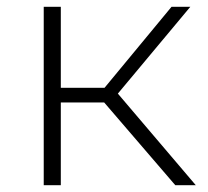

<svg xmlns="http://www.w3.org/2000/svg" viewBox="-20 -542 608 562"><path d="M286 -285 482 -522H537L325 -268L553 0H493L285 -242H158V0H108V-522H158V-285Z"/></svg>

Font: Montserrat Z Light
Style: Regular
Weight: 300
Designer: Julieta Ulanovsky
Foundry: Julieta Ulanovsky
Version: Version 8.000